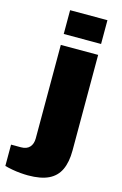

<svg xmlns="http://www.w3.org/2000/svg" viewBox="-201 -784 669 1053"><g transform="rotate(15 133.5 -257.5)"><path d="M60 -590V-725H272V-590ZM71 210Q53 210 28.5 208Q4 206 -20 201.5Q-44 197 -62 192V71H-6Q27 71 43.5 52.5Q60 34 60 3V-528H272V15Q272 81 251.5 124.5Q231 168 187 189Q143 210 71 210Z"/></g></svg>

Font: Archivo SemiExpanded Black
Style: Regular
Weight: 900
Width: 6
Designer: Hector Gatti
Foundry: Omnibus-Type
Version: Version 2.001